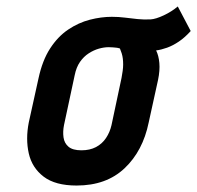

<svg xmlns="http://www.w3.org/2000/svg" viewBox="-20 -564 610 594"><path d="M570 -468 530 -544Q511 -528 486.5 -516.5Q462 -505 446 -504Q425 -503 405.5 -505Q386 -507 366.5 -509.5Q347 -512 326 -512Q293 -512 258 -503Q223 -494 191 -472.5Q159 -451 135 -414Q111 -377 99 -321L69 -185Q59 -134 69 -89.5Q79 -45 115 -17.5Q151 10 217 10Q309 10 365.5 -43.5Q422 -97 440 -185L469 -317Q475 -346 473 -369Q471 -392 463 -408Q479 -410 497 -416.5Q515 -423 533.5 -435.5Q552 -448 570 -468ZM356 -323 325 -177Q320 -155 308 -137Q296 -119 277 -109Q258 -99 232 -99Q205 -99 192 -110Q179 -121 176.5 -139Q174 -157 178 -177L211 -331Q216 -356 227.5 -372.5Q239 -389 254.5 -399Q270 -409 286 -413.5Q302 -418 316 -418Q323 -418 328.5 -417.5Q334 -417 339.5 -416.5Q345 -416 351 -414Q354 -407 356.5 -399Q359 -391 360 -382.5Q361 -374 361 -364.5Q361 -355 359.5 -344.5Q358 -334 356 -323Z"/></svg>

Font: Advent Pro
Style: Bold Italic
Weight: 700
Italic angle: -12°
Designer: VivaRado, Andreas Kalpakidis
Foundry: VivaRado, Andreas Kalpakidis
Version: Version 3.000